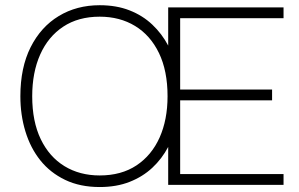

<svg xmlns="http://www.w3.org/2000/svg" viewBox="-20 -726 1176 754"><path d="M371.5 8.5Q294.5 8.5 236 -19.5Q177.5 -47.5 138.5 -96.2Q99.5 -145 79.8 -209.8Q60 -274.5 60 -348Q60 -460.5 100.2 -540.5Q140.5 -620.5 210.8 -663Q281 -705.5 371.5 -705.5Q437.5 -705.5 489 -685.2Q540.5 -665 578.2 -629.2Q616 -593.5 640.5 -547V-697H1093.5V-654.5H687.5V-374.5H1048.5V-332H687.5V-42.5H1093.5V0H640.5V-149Q616 -102.5 578.2 -67.2Q540.5 -32 489 -11.8Q437.5 8.5 371.5 8.5ZM371.5 -37Q456.5 -37 516 -76.5Q575.5 -116 606.8 -186Q638 -256 638 -348Q638 -448 604.2 -517.8Q570.5 -587.5 510.5 -624Q450.5 -660.5 371.5 -660.5Q287.5 -660.5 228.2 -621.2Q169 -582 137.8 -511.8Q106.5 -441.5 106.5 -348Q106.5 -249 140 -179.5Q173.5 -110 233.2 -73.5Q293 -37 371.5 -37Z"/></svg>

Font: Acari Sans Neue Light
Style: Regular
Weight: 300
Designer: Alfredo Marco Pradil (font), Cristiano Sobral (main changes)
Foundry: Hanken Design Co. (font), Cristiano Sobral (main changes)
Version: Version 2.459;March 19, 2022;FontCreator 14.0.0.2808 64-bit;